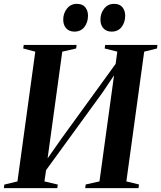

<svg xmlns="http://www.w3.org/2000/svg" viewBox="-33 -976 836 996"><path d="M-13 0 -10.5 -18.5 57.5 -35 150 -708 87.5 -724.5 90 -743H364.5L362 -724.5L290 -708L207.5 -107.5L185.5 -114L289 -261.5L596.5 -685.5L562 -609L575.5 -708L510 -724.5L512.5 -743H783.5L781.5 -724.5L715 -708L622.5 -35L688 -19L685.5 0H409L411.5 -19L483 -35L562.5 -613.5L587 -627.5L498.5 -495.5L173 -48L213.5 -144.5L197.5 -35L267 -18.5L264 0ZM353 -812Q326 -812 310.5 -829Q295 -846 295 -874.5Q295 -907 314.5 -931.5Q334 -956 365.5 -956Q395.5 -956 409.5 -938Q423.5 -920 423.5 -895Q423.5 -860.5 405 -836.2Q386.5 -812 353 -812ZM546 -812Q519 -812 503.5 -829Q488 -846 488 -874.5Q488 -907 507.5 -931.5Q527 -956 558.5 -956Q588.5 -956 602.5 -938Q616.5 -920 616.5 -895Q616.5 -860.5 598 -836.2Q579.5 -812 546 -812Z"/></svg>

Font: Merriweather 144pt SemiBold
Style: Italic
Weight: 600
Italic angle: -7.8°
Version: Version 2.101